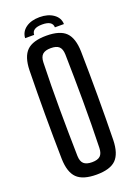

<svg xmlns="http://www.w3.org/2000/svg" viewBox="-172 -984 750 1060"><g transform="rotate(-20 203.5 -454.5)"><path d="M204 8Q124 8 89 -26.5Q54 -61 52 -140Q47 -400 52 -660Q54 -739 89 -773.5Q124 -808 204 -808Q284 -808 318.5 -773.5Q353 -739 355 -660Q360 -399 355 -140Q353 -61 318.5 -26.5Q284 8 204 8ZM204 -65Q237 -65 252 -79Q267 -93 268 -125Q272 -261 271.5 -401.5Q271 -542 268 -675Q267 -707 252 -721Q237 -735 204 -735Q171 -735 155.5 -721Q140 -707 139 -675Q135 -542 135.5 -401.5Q136 -261 139 -125Q140 -93 155.5 -79Q171 -65 204 -65ZM90 -835Q92 -872 123 -894.5Q154 -917 204 -917Q253 -917 285 -894.5Q317 -872 318 -835H265Q264 -874 204 -874Q144 -874 143 -835Z"/></g></svg>

Font: Big Shoulders Display SemiBold
Style: Regular
Weight: 600
Designer: Patric King
Foundry: XO Type Co
Version: Version 1.000; ttfautohint (v1.8.2)